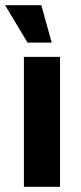

<svg xmlns="http://www.w3.org/2000/svg" viewBox="-32 -719 312 739"><path d="M60 -500H199V0H60ZM-12.5 -699H127L167 -555H74Z"/></svg>

Font: Urbanist ExtraBold
Style: Regular
Weight: 800
Designer: Corey Hu
Foundry: Corey Hu
Version: Version 1.330; ttfautohint (v1.8.4.7-5d5b)